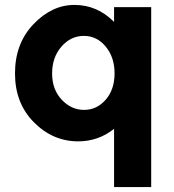

<svg xmlns="http://www.w3.org/2000/svg" viewBox="-20 -567 706 781"><path d="M444 -478V-538H595V194H444V-43Q380 8 298 8Q195 8 118 -69.5Q41 -147 41 -268.5Q41 -390 116 -468.5Q191 -547 283 -547Q375 -547 444 -478ZM192 -268Q192 -203 231 -161.5Q270 -120 322 -120Q374 -120 410 -161.5Q446 -203 446 -268.5Q446 -334 410 -377.5Q374 -421 321 -421Q268 -421 230 -377.5Q192 -334 192 -268Z"/></svg>

Font: Montserrat_am3
Style: Bold
Weight: 700
Designer: Julieta Ulanovsky
Foundry: Julieta Ulanovsky. Armenina letters added by Vahan Hovhannisyan
Version: Version 2.001